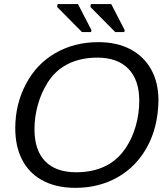

<svg xmlns="http://www.w3.org/2000/svg" viewBox="-20 -903 818 933"><path d="M458 -698.2Q548.3 -698.2 613.8 -663.6Q679.2 -628.9 714.6 -565.4Q750 -502 750 -415.5Q748 -285.6 695.3 -189.5Q643.1 -93.8 552.2 -42Q461.4 9.8 346.2 9.8Q248 9.8 180.2 -29.8Q119.1 -64.5 86.7 -128.4Q54.2 -192.4 54.2 -279.8Q54.2 -397 106 -494.6Q157.2 -592.3 249.5 -645.3Q341.8 -698.2 458 -698.2ZM453.6 -623Q356.4 -623 288.1 -579.6Q242.7 -550.8 211.4 -501.5Q180.2 -452.1 163.8 -393.1Q147.5 -334 147.5 -274.9Q147.5 -172.9 199.5 -119.4Q251.5 -65.9 350.6 -65.9Q446.8 -65.9 514.6 -108.4Q559.6 -136.7 591.3 -184.3Q623 -231.9 639.9 -291.5Q656.7 -351.1 656.7 -413.6Q656.7 -514.6 603.8 -568.8Q550.8 -623 453.6 -623ZM424.3 -756.8 422.4 -747.1H378.4L257.8 -869.1L259.8 -883.3H358.9ZM585.9 -756.8 584 -747.1H540L419.4 -869.1L421.4 -883.3H520.5Z"/></svg>

Font: Arimo
Style: Italic
Weight: 400
Italic angle: -12°
Designer: Steve Matteson
Foundry: Monotype Imaging Inc.
Version: Version 1.33